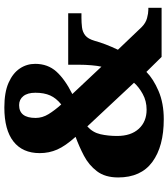

<svg xmlns="http://www.w3.org/2000/svg" viewBox="35 -799 774 884"><g transform="rotate(-90 422.0 -357.0)"><path d="M315 10Q190 10 118.5 -42.5Q47 -95 47 -200Q47 -260 75.5 -297.5Q104 -335 147 -357.5Q190 -380 234 -396Q192 -443 175.5 -480.5Q159 -518 159 -561Q159 -640 212.5 -682Q266 -724 369 -724Q439 -724 483 -704.5Q527 -685 548.5 -653Q570 -621 570 -582Q570 -524 534.5 -484.5Q499 -445 431 -411L557 -277Q561 -294 563.5 -323Q566 -352 566 -382V-430H803V-369H782Q760 -369 738.5 -366.5Q717 -364 701 -351.5Q685 -339 676 -308Q663 -260 635 -201L739 -92Q758 -73 780.5 -67Q803 -61 819 -61H828V0H602L533 -70Q501 -38 445 -14Q389 10 315 10ZM383 -462Q412 -485 424.5 -513Q437 -541 437 -581Q437 -617 421.5 -636.5Q406 -656 380 -656Q321 -656 321 -580Q321 -549 338.5 -520.5Q356 -492 383 -462ZM359 -69Q399 -69 431.5 -87Q464 -105 483 -127L282 -342Q254 -317 246 -281.5Q238 -246 238 -205Q238 -141 271 -105Q304 -69 359 -69Z"/></g></svg>

Font: Noto Serif Sinhala Black
Style: Regular
Weight: 900
Designer: Jelle Bosma - Monotype Design Team
Foundry: Monotype Imaging Inc.
Version: Version 2.007; ttfautohint (v1.8.4.7-5d5b)